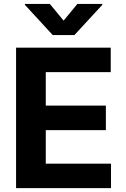

<svg xmlns="http://www.w3.org/2000/svg" viewBox="-20 -974 653 994"><path d="M63.2 -727.3H553.3V-600.5H217V-427.2H528.1V-300.4H217V-126.8H554.7V0H63.2ZM237.9 -953.8 309.3 -867.2 380.7 -953.8H509.6V-948.9L365.4 -792.6H252.8L109 -948.9V-953.8Z"/></svg>

Font: Cannonade
Style: Bold
Weight: 700
Designer: Rasmus Andersson
Foundry: rsms
Version: Version 3.012;git-f93a4a705